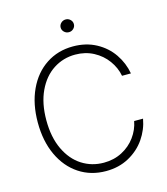

<svg xmlns="http://www.w3.org/2000/svg" viewBox="-127 -972 941 1081"><g transform="rotate(-15 343.5 -432.0)"><path d="M357.4 -668.9Q287.6 -668.9 230.2 -631.8Q172.9 -594.7 139.2 -523.4Q105.5 -452.1 105.5 -353.5Q105.5 -254.4 139.2 -183.3Q172.9 -112.3 230 -75.7Q287.1 -39.1 357.4 -39.1Q416.5 -39.1 464.1 -64Q511.7 -88.9 542.2 -130.6Q572.8 -172.4 582 -221.7H633.8Q623 -160.2 586.7 -107.4Q550.3 -54.7 491.5 -22.5Q432.6 9.8 357.4 9.8Q269 9.8 200.7 -35.4Q132.3 -80.6 94 -162.8Q55.7 -245.1 55.7 -353.5Q55.7 -461.9 94 -544.2Q132.3 -626.5 200.7 -671.6Q269 -716.8 357.4 -716.8Q432.6 -716.8 491.7 -685.1Q550.8 -653.3 586.9 -600.3Q623 -547.4 633.8 -485.4H582Q572.8 -534.2 542.2 -576.2Q511.7 -618.2 463.9 -643.6Q416 -668.9 357.4 -668.9ZM318.4 -836.9Q318.4 -852.1 329.8 -863Q341.3 -874 357.4 -874Q373 -874 384.3 -863Q395.5 -852.1 395.5 -836.9Q395.5 -821.8 384.3 -810.8Q373 -799.8 357.4 -799.8Q341.3 -799.8 329.8 -810.8Q318.4 -821.8 318.4 -836.9Z"/></g></svg>

Font: Pretendard JP ExtraLight
Style: Regular
Weight: 200
Designer: Base glyphs from Inter by Rasmus Andersson; Hangeul glyphs from Noto Sans CJK(Source Han Sans) by Jang Soo-young and Kan
Foundry: Kil Hyung-jin
Version: Version 1.309